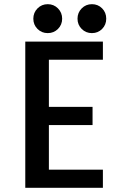

<svg xmlns="http://www.w3.org/2000/svg" viewBox="-20 -899 610 919"><path d="M257.5 -760.5Q237.5 -740.5 208.5 -740.5Q179.5 -740.5 159.5 -760.5Q139.5 -780.5 139.5 -809.5Q139.5 -838.5 159.5 -858.8Q179.5 -879 208.5 -879Q237.5 -879 257.5 -858.8Q277.5 -838.5 277.5 -809.5Q277.5 -780.5 257.5 -760.5ZM488.5 -809.5Q488.5 -780.5 468.8 -760.5Q449 -740.5 420 -740.5Q391 -740.5 371 -760.5Q351 -780.5 351 -809.5Q351 -838.5 371 -858.8Q391 -879 420 -879Q449 -879 468.8 -859Q488.5 -839 488.5 -809.5ZM472.5 -613H214V-387.5H423V-300.5H214V-87H472.5V0H101V-700H472.5Z"/></svg>

Font: League Mono Narrow Medium
Style: Regular
Weight: 500
Width: 3
Designer: Tyler Finck
Foundry: The League of Moveable Type / Tyler Finck
Version: Version 2.210